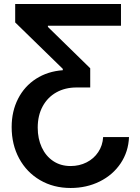

<svg xmlns="http://www.w3.org/2000/svg" viewBox="-20 -727 697 957"><path d="M332 210Q246.6 210 179.7 170.9Q112.8 131.8 75.4 62.7Q38.1 -6.3 38.1 -93.8Q38.1 -172.4 70.1 -234.9Q102.1 -297.4 159.9 -334.5Q217.8 -371.6 293 -377V-383.8L55.7 -615.2V-707H583V-598.6H218.8V-592.8L429.7 -386.7V-291H361.3Q304.7 -291 261 -266.6Q217.3 -242.2 192.6 -196.8Q168 -151.4 168 -90.8Q168 -36.1 188 7.3Q208 50.8 245.1 75.7Q282.2 100.6 332 100.6Q375.5 100.6 411.6 82.3Q447.8 64 469.7 31Q491.7 -2 494.1 -43.9H623Q620.1 29.3 581.3 87.2Q542.5 145 477.1 177.5Q411.6 210 332 210Z"/></svg>

Font: Pretendard GOV SemiBold
Style: Regular
Weight: 600
Designer: Base glyphs from Inter by Rasmus Andersson; Hangeul glyphs from Noto Sans CJK(Source Han Sans) by Jang Soo-young and Kan
Foundry: Kil Hyung-jin
Version: Version 1.309